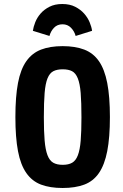

<svg xmlns="http://www.w3.org/2000/svg" viewBox="-20 -928 614 958"><path d="M56.8 -343.8Q56.8 -241.8 69.8 -173.6Q82.8 -105.4 111.5 -64.5Q140.2 -23.6 185 -6.8Q229.8 10 292.4 10Q355.2 10 400.3 -6.8Q445.4 -23.6 473.6 -64.6Q501.8 -105.6 515.1 -173.8Q528.4 -242 528.4 -343.8Q528.4 -445.8 515.1 -514Q501.8 -582.2 473.6 -622.8Q445.4 -663.4 400.3 -680.6Q355.2 -697.8 292.4 -697.8Q229.8 -697.8 185 -680.6Q140.2 -663.4 111.5 -622.9Q82.8 -582.4 69.8 -514.2Q56.8 -446 56.8 -343.8ZM198.8 -343Q198.8 -417.6 202.7 -464.6Q206.6 -511.6 217.3 -537.6Q228 -563.6 246.4 -572.9Q264.8 -582.2 293 -582.2Q321.4 -582.2 339.5 -572.8Q357.6 -563.4 368.2 -537Q378.8 -510.6 382.6 -464Q386.4 -417.4 386.4 -342.2Q386.4 -271.8 382.6 -226Q378.8 -180.2 368.6 -153.5Q358.4 -126.8 340.3 -116.2Q322.2 -105.6 293 -105.6Q264 -105.6 245.6 -116.1Q227.2 -126.6 216.9 -153.8Q206.6 -181 202.7 -226.8Q198.8 -272.6 198.8 -343ZM290.6 -908Q253.6 -908 226.7 -894.2Q199.8 -880.4 182.4 -860.3Q165 -840.2 155.8 -816.8Q146.6 -793.4 144 -774.2L226.8 -748.6Q233 -772 249.4 -789.4Q265.8 -806.8 292 -806.8Q317.4 -806.8 334.3 -789.4Q351.2 -772 357.4 -748.6L439.4 -774.2Q437 -793.4 427.3 -816.8Q417.6 -840.2 399.8 -860.3Q382 -880.4 355.1 -894.2Q328.2 -908 290.6 -908Z"/></svg>

Font: Secuela Light
Style: Regular
Weight: 300
Designer: Fernando Haro
Foundry: deFharo
Version: Version 1.708